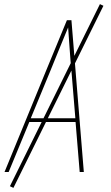

<svg xmlns="http://www.w3.org/2000/svg" viewBox="-20 -833 540 930"><path d="M2 0 203 -490 304 -735H326L386 0H366L346 -242H122L22 0ZM345 -260 326 -490Q321 -542 317.5 -594.5Q314 -647 310 -700Q288 -647 266.5 -594.5Q245 -542 224 -490L129 -260ZM45 77 28 69 464 -813 481 -805Z"/></svg>

Font: Iosevka Thin
Style: Italic
Weight: 100
Italic angle: -9°
Monospace: yes
Designer: Belleve Invis
Foundry: Belleve Invis
Version: Version 32.5.0; ttfautohint (v1.8.4)